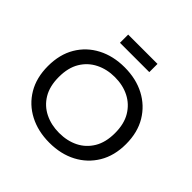

<svg xmlns="http://www.w3.org/2000/svg" viewBox="-206 -1009 1208 1208"><g transform="rotate(45 398.5 -405.0)"><path d="M398 11Q297 11 218.5 -30Q140 -71 95.5 -146Q51 -221 51 -324Q51 -428 95.5 -503Q140 -578 218.5 -619Q297 -660 398 -660Q500 -660 578 -619Q656 -578 701 -503Q746 -428 746 -324Q746 -221 701 -146Q656 -71 578 -30Q500 11 398 11ZM398 -76Q470 -76 526 -104Q582 -132 615 -187Q648 -242 648 -324Q648 -406 615 -461Q582 -516 526 -544.5Q470 -573 398 -573Q328 -573 271 -544.5Q214 -516 181 -461Q148 -406 148 -324Q148 -242 181 -187Q214 -132 271 -104Q328 -76 398 -76ZM268 -748V-821H529V-748Z"/></g></svg>

Font: Syne Med Modified
Style: Regular
Weight: 500
Designer: Lucas Descroix
Foundry: Bonjour Monde
Version: Version 2.200